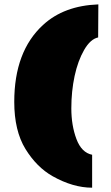

<svg xmlns="http://www.w3.org/2000/svg" viewBox="-20 -769 505 874"><path d="M399.4 -64.5V85.4Q312.5 85.4 219.7 33.2Q147 -7.8 95.9 -90.8Q44.9 -173.8 44.9 -305.2Q44.9 -535.2 175.8 -655.3Q271 -743.2 427.7 -749L426.8 -598.6Q391.6 -591.3 363 -541.7Q334.5 -492.2 319.6 -422.9Q304.7 -353.5 304.7 -275.9Q304.7 -198.2 327.9 -136.2Q351.1 -74.2 399.4 -64.5Z"/></svg>

Font: Seymour One
Style: Book
Weight: 400
Designer: vernon adams
Foundry: vernon adams
Version: Version 1.000; ttfautohint (v0.93) -l 8 -r 50 -G 200 -x 0 -w